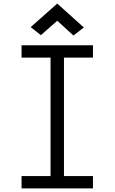

<svg xmlns="http://www.w3.org/2000/svg" viewBox="-20 -1053 640 1073"><path d="M262.5 0V-800H337.5V0ZM100.5 0V-69H499.5V0ZM100.5 -731V-800H499.5V-731ZM390.5 -854.5 300 -937 208.5 -856.5 151.5 -901.5 300 -1033 448.5 -899.5Z"/></svg>

Font: Victor Mono Thin
Style: Regular
Weight: 100
Monospace: yes
Designer: Rune Bjørnerås
Version: Version 1.561;gftools[0.9.30]